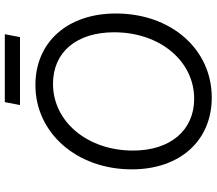

<svg xmlns="http://www.w3.org/2000/svg" viewBox="-71 -812 899 797"><g transform="rotate(-90 378.5 -413.5)"><path d="M372 16C573 16 721 -153 721 -382C721 -583 602 -716 424 -716C225 -716 74 -544 74 -316C74 -116 193 16 372 16ZM367 -57C236 -57 152 -156 152 -311C152 -500 272 -643 429 -643C561 -643 643 -545 643 -389C643 -200 524 -57 367 -57ZM341 -780H623L635 -843H353Z"/></g></svg>

Font: Uncut Sans
Style: Italic
Weight: 400
Italic angle: -11°
Designer: Kasper Nordkvist
Foundry: UNCUT.wtf
Version: Version 1.304;Glyphs 3.2 (3246)